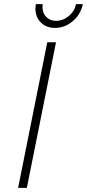

<svg xmlns="http://www.w3.org/2000/svg" viewBox="-20 -902 418 922"><path d="M249 -699 109 0H67L207 -699ZM184 -868Q184 -839 202 -820.5Q220 -802 249 -802Q283 -802 310.5 -825Q338 -848 345 -882H378Q367 -832 329 -800Q291 -768 244 -768Q202 -768 176 -794Q150 -820 150 -862Q150 -868 152 -882H185Q184 -877 184 -868Z"/></svg>

Font: Gontserrat ExtraLight
Style: Italic
Weight: 275
Italic angle: -11.3°
Designer: Julieta Ulanovsky
Foundry: Julieta Ulanovsky
Version: Version 6.001